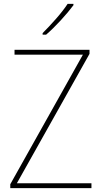

<svg xmlns="http://www.w3.org/2000/svg" viewBox="-20 -971 525 991"><path d="M452 0H33V-20L408 -689H55V-714H442V-693L67 -25H452ZM359 -944Q333 -909 293.5 -866Q254 -823 218 -792H200V-800Q234 -834 270 -875Q306 -916 329 -951H359Z"/></svg>

Font: Noto Sans Myanmar UI SemiCondensed Thin
Style: Regular
Weight: 100
Width: 4
Designer: Monotype Design Team
Foundry: Monotype Imaging Inc.
Version: Version 2.103; ttfautohint (v1.8.4.7-5d5b)